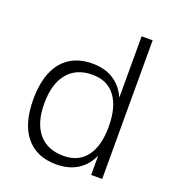

<svg xmlns="http://www.w3.org/2000/svg" viewBox="-132 -820 846 933"><g transform="rotate(20 290.5 -353.5)"><path d="M441 -717H498V0H441ZM263 10Q161 10 106 -57Q51 -124 51 -249Q51 -333 75.5 -391.5Q100 -450 147.5 -480.5Q195 -511 263 -511Q329 -511 375 -480.5Q421 -450 444.5 -391.5Q468 -333 468 -249Q468 -166 444.5 -108Q421 -50 375 -20Q329 10 263 10ZM282 -41Q359 -41 400 -95Q441 -149 441 -249Q441 -350 400 -405Q359 -460 282 -460Q198 -460 153 -405Q108 -350 108 -249Q108 -149 153 -95Q198 -41 282 -41Z"/></g></svg>

Font: 42dot Sans Light Light
Style: Regular
Weight: 300
Version: Version 1.000